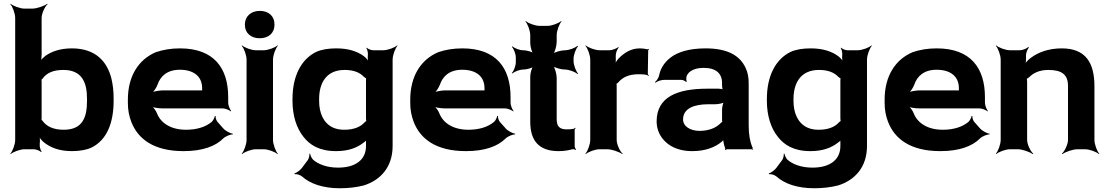

<svg xmlns="http://www.w3.org/2000/svg" viewBox="-20 -796 5910 1024"><path d="M202 -503V-700C202 -724 219 -761 234 -774L232 -776C216 -764 176 -750 152 -750H111C87 -750 50 -764 37 -776L35 -774C47 -761 61 -724 61 -700V-50C61 -26 47 11 35 24L37 26C50 14 87 0 111 0H160C172 0 193 8 199 15L202 13C196 6 190 -16 192 -28V-32C194 -46 193 -64 189 -74L186 -73C189 -63 202 -47 214 -37C249 -9 296 10 364 10C406 10 444 3 470 -10C549 -50 586 -139 586 -259V-270C586 -309 582 -345 574 -378C551 -468 490 -538 363 -538C302 -538 256 -522 222 -498C211 -489 196 -475 192 -467L196 -465C200 -474 202 -490 202 -503ZM320 -104C264 -104 229 -122 208 -150C207 -152 200 -160 198 -159L201 -156C202 -156 202 -169 202 -171V-357C202 -359 202 -372 200 -372L198 -369C200 -368 207 -376 208 -378C229 -406 262 -423 318 -423C420 -423 444 -352 444 -270V-259C444 -175 424 -104 320 -104Z M940 -538C892 -538 851 -531 812 -518C719 -479 662 -390 662 -265V-246C662 -211 668 -178 680 -147C715 -55 800 10 959 10C1060 10 1129 -16 1170 -57C1182 -69 1209 -80 1221 -79L1222 -83C1209 -84 1182 -98 1171 -111L1140 -146C1133 -154 1129 -169 1130 -177L1126 -178C1125 -170 1117 -153 1109 -146C1078 -120 1032 -104 972 -104C891 -104 837 -140 817 -192C812 -206 797 -226 786 -233L783 -229C794 -223 824 -218 844 -218H1167C1181 -218 1203 -209 1211 -202L1213 -204C1206 -212 1197 -234 1197 -248V-278C1197 -434 1120 -538 940 -538ZM1058 -326V-320C1058 -317 1058 -311 1060 -310L1062 -312C1061 -314 1054 -314 1050 -314H850C829 -314 795 -308 783 -301L787 -297C799 -305 814 -328 820 -344C835 -389 871 -424 939 -424C1015 -424 1058 -387 1058 -326Z M1436 -50V-478C1436 -502 1450 -539 1462 -552L1460 -554C1447 -542 1410 -528 1386 -528H1345C1321 -528 1284 -542 1271 -554L1269 -552C1281 -539 1295 -502 1295 -478V-50C1295 -26 1281 11 1269 24L1271 26C1284 14 1321 0 1345 0H1386C1410 0 1447 14 1460 26L1462 24C1450 11 1436 -26 1436 -50ZM1365 -592C1412 -592 1444 -619 1444 -665C1444 -711 1412 -738 1365 -738C1319 -738 1286 -709 1286 -665C1286 -619 1319 -592 1365 -592Z M1932 -31V-17C1932 57 1875 98 1783 98C1723 98 1678 80 1650 56C1642 48 1635 32 1634 24H1630C1631 32 1628 48 1622 57L1590 100C1582 111 1560 127 1550 129L1552 133C1562 131 1582 137 1592 146C1633 183 1701 208 1792 208C1838 208 1881 203 1920 193C2009 165 2074 96 2074 -18V-478C2074 -502 2088 -539 2100 -552L2098 -554C2085 -542 2048 -528 2024 -528H1970C1959 -528 1941 -535 1936 -542L1934 -539C1939 -533 1943 -514 1942 -504V-502C1940 -489 1942 -471 1946 -462L1948 -464C1945 -473 1932 -488 1920 -497C1885 -522 1839 -538 1773 -538C1732 -538 1694 -532 1666 -519C1585 -479 1540 -389 1540 -268V-258C1540 -178 1562 -112 1598 -67C1631 -24 1682 10 1772 10C1838 10 1885 -8 1920 -36C1928 -41 1936 -49 1938 -55L1934 -56C1931 -51 1932 -39 1932 -31ZM1932 -361V-166C1932 -163 1933 -149 1934 -148L1936 -151C1934 -152 1925 -145 1923 -142C1902 -119 1867 -104 1816 -104C1792 -104 1773 -108 1755 -116C1705 -140 1682 -193 1682 -258V-268C1682 -349 1717 -423 1818 -423C1867 -423 1899 -409 1920 -387C1922 -385 1934 -376 1936 -377L1934 -381C1932 -380 1932 -364 1932 -361Z M2446 -538C2398 -538 2357 -531 2318 -518C2225 -479 2168 -390 2168 -265V-246C2168 -211 2174 -178 2186 -147C2221 -55 2306 10 2465 10C2566 10 2635 -16 2676 -57C2688 -69 2715 -80 2727 -79L2728 -83C2715 -84 2688 -98 2677 -111L2646 -146C2639 -154 2635 -169 2636 -177L2632 -178C2631 -170 2623 -153 2615 -146C2584 -120 2538 -104 2478 -104C2397 -104 2343 -140 2323 -192C2318 -206 2303 -226 2292 -233L2289 -229C2300 -223 2330 -218 2350 -218H2673C2687 -218 2709 -209 2717 -202L2719 -204C2712 -212 2703 -234 2703 -248V-278C2703 -434 2626 -538 2446 -538ZM2564 -326V-320C2564 -317 2564 -311 2566 -310L2568 -312C2567 -314 2560 -314 2556 -314H2356C2335 -314 2301 -308 2289 -301L2293 -297C2305 -305 2320 -328 2326 -344C2341 -389 2377 -424 2445 -424C2521 -424 2564 -387 2564 -326Z M2959 10C2988 10 3011 6 3033 0C3038 -1 3047 1 3050 4L3052 1C3049 -2 3045 -11 3045 -16V-104C3045 -107 3048 -110 3050 -112L3047 -115C3045 -113 3042 -109 3039 -109C3028 -107 3016 -106 3003 -106C2964 -106 2949 -122 2949 -161V-380C2949 -401 2939 -438 2928 -449L2925 -446C2936 -435 2973 -425 2994 -425C3015 -425 3049 -412 3060 -401L3063 -404C3052 -415 3039 -449 3039 -470V-483C3039 -504 3052 -538 3063 -549L3060 -552C3049 -541 3015 -528 2994 -528C2973 -528 2936 -518 2925 -507L2928 -504C2939 -515 2949 -552 2949 -573V-608C2949 -632 2963 -669 2975 -682L2973 -684C2960 -672 2923 -658 2899 -658H2858C2834 -658 2797 -672 2784 -684L2782 -682C2794 -669 2808 -632 2808 -608V-567C2808 -548 2816 -517 2826 -507L2829 -510C2819 -520 2788 -528 2770 -528C2751 -528 2723 -539 2713 -549L2710 -546C2720 -536 2731 -508 2731 -490V-464C2731 -445 2720 -417 2710 -407L2713 -404C2723 -414 2751 -425 2770 -425C2788 -425 2819 -433 2829 -443L2826 -446C2816 -436 2808 -405 2808 -387V-146C2808 -43 2857 10 2959 10Z M3439 -391 3441 -393C3439 -395 3435 -399 3435 -403L3437 -527C3437 -529 3440 -532 3441 -533L3439 -536C3438 -535 3435 -533 3433 -533C3422 -536 3405 -538 3393 -538C3345 -538 3310 -515 3280 -485C3270 -474 3260 -458 3257 -449L3260 -448C3264 -457 3265 -475 3264 -488V-497C3263 -511 3271 -534 3280 -542L3278 -545C3268 -537 3245 -528 3230 -528H3178C3154 -528 3117 -542 3104 -554L3102 -552C3114 -539 3128 -502 3128 -478V-50C3128 -26 3114 11 3102 24L3104 26C3117 14 3154 0 3178 0H3219C3243 0 3283 14 3299 26L3301 24C3286 11 3269 -26 3269 -50V-334C3269 -337 3269 -350 3267 -351L3265 -348C3266 -347 3276 -354 3277 -356C3301 -385 3336 -400 3385 -400C3402 -400 3430 -400 3439 -391Z M3973 -128V-352C3973 -383 3968 -410 3957 -433C3926 -501 3859 -538 3743 -538C3657 -538 3594 -519 3555 -488C3528 -467 3504 -436 3496 -397C3494 -382 3482 -365 3473 -358L3476 -355C3484 -362 3506 -370 3521 -370H3614C3622 -370 3635 -364 3639 -359L3643 -361C3639 -366 3640 -383 3642 -390C3653 -419 3688 -434 3733 -434C3799 -434 3831 -404 3831 -353V-338C3831 -331 3833 -318 3837 -314L3839 -317C3835 -321 3821 -323 3812 -323H3752C3592 -323 3482 -279 3482 -148C3482 -125 3487 -104 3496 -85C3523 -30 3581 10 3672 10C3743 10 3794 -11 3829 -40C3833 -44 3840 -50 3841 -54L3837 -55C3836 -51 3838 -43 3839 -37C3841 -26 3843 -16 3847 -7C3848 -5 3848 1 3847 3L3849 5C3850 3 3854 0 3857 0H3989C3991 0 3994 2 3995 3L3997 1C3996 0 3993 -2 3993 -4C3993 -5 3995 -7 3995 -7L3993 -10C3979 -43 3973 -80 3973 -128ZM3623 -159C3623 -218 3682 -240 3758 -240H3794C3812 -240 3840 -246 3847 -253L3843 -256C3836 -249 3831 -225 3831 -211V-162C3831 -159 3831 -145 3833 -143L3835 -146C3833 -148 3824 -141 3822 -138C3800 -115 3761 -98 3711 -98C3662 -98 3623 -122 3623 -159Z M4462 -31V-17C4462 57 4405 98 4313 98C4253 98 4208 80 4180 56C4172 48 4165 32 4164 24H4160C4161 32 4158 48 4152 57L4120 100C4112 111 4090 127 4080 129L4082 133C4092 131 4112 137 4122 146C4163 183 4231 208 4322 208C4368 208 4411 203 4450 193C4539 165 4604 96 4604 -18V-478C4604 -502 4618 -539 4630 -552L4628 -554C4615 -542 4578 -528 4554 -528H4500C4489 -528 4471 -535 4466 -542L4464 -539C4469 -533 4473 -514 4472 -504V-502C4470 -489 4472 -471 4476 -462L4478 -464C4475 -473 4462 -488 4450 -497C4415 -522 4369 -538 4303 -538C4262 -538 4224 -532 4196 -519C4115 -479 4070 -389 4070 -268V-258C4070 -178 4092 -112 4128 -67C4161 -24 4212 10 4302 10C4368 10 4415 -8 4450 -36C4458 -41 4466 -49 4468 -55L4464 -56C4461 -51 4462 -39 4462 -31ZM4462 -361V-166C4462 -163 4463 -149 4464 -148L4466 -151C4464 -152 4455 -145 4453 -142C4432 -119 4397 -104 4346 -104C4322 -104 4303 -108 4285 -116C4235 -140 4212 -193 4212 -258V-268C4212 -349 4247 -423 4348 -423C4397 -423 4429 -409 4450 -387C4452 -385 4464 -376 4466 -377L4464 -381C4462 -380 4462 -364 4462 -361Z M4976 -538C4928 -538 4887 -531 4848 -518C4755 -479 4698 -390 4698 -265V-246C4698 -211 4704 -178 4716 -147C4751 -55 4836 10 4995 10C5096 10 5165 -16 5206 -57C5218 -69 5245 -80 5257 -79L5258 -83C5245 -84 5218 -98 5207 -111L5176 -146C5169 -154 5165 -169 5166 -177L5162 -178C5161 -170 5153 -153 5145 -146C5114 -120 5068 -104 5008 -104C4927 -104 4873 -140 4853 -192C4848 -206 4833 -226 4822 -233L4819 -229C4830 -223 4860 -218 4880 -218H5203C5217 -218 5239 -209 5247 -202L5249 -204C5242 -212 5233 -234 5233 -248V-278C5233 -434 5156 -538 4976 -538ZM5094 -326V-320C5094 -317 5094 -311 5096 -310L5098 -312C5097 -314 5090 -314 5086 -314H4886C4865 -314 4831 -308 4819 -301L4823 -297C4835 -305 4850 -328 4856 -344C4871 -389 4907 -424 4975 -424C5051 -424 5094 -387 5094 -326Z M5571 -423C5645 -423 5676 -397 5676 -337V-50C5676 -26 5658 11 5643 24L5646 26C5662 14 5702 0 5726 0H5767C5791 0 5828 14 5841 26L5843 24C5831 11 5817 -26 5817 -50V-336C5817 -460 5771 -538 5643 -538C5572 -538 5517 -517 5477 -487C5463 -477 5448 -460 5443 -450L5447 -448C5451 -459 5453 -478 5452 -493V-498C5451 -511 5459 -534 5468 -542L5464 -545C5456 -537 5433 -528 5419 -528H5367C5343 -528 5306 -542 5293 -554L5291 -552C5303 -539 5317 -502 5317 -478V-50C5317 -26 5303 11 5291 24L5293 26C5306 14 5343 0 5367 0H5408C5432 0 5472 14 5488 26L5491 24C5476 11 5458 -26 5458 -50V-359C5458 -362 5457 -378 5455 -379L5453 -375C5455 -374 5468 -383 5470 -385C5491 -407 5525 -423 5571 -423Z"/></svg>

Font: Asimov
Style: EdgeWide
Weight: 500
Designer: Google
Version: Version 2.000980: 2014